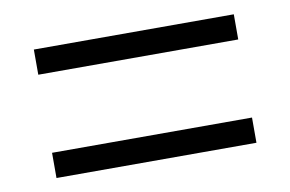

<svg xmlns="http://www.w3.org/2000/svg" viewBox="-45 -570 676 447"><g transform="rotate(-10 293.0 -346.0)"><path d="M56.6 -194.3V-253.9H529.3V-194.3ZM56.6 -438.5V-498H529.3V-438.5Z"/></g></svg>

Font: CaskaydiaMono NF Light
Style: Regular
Weight: 300
Designer: Aaron Bell
Foundry: Saja Typeworks
Version: Version 2111.001; ttfautohint (v1.8.4);Nerd Fonts 3.1.1